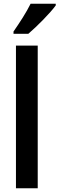

<svg xmlns="http://www.w3.org/2000/svg" viewBox="-20 -1003 317 1023"><path d="M277 -974V-983H143C121 -938 86 -884 52 -835V-823H131C177 -862 249 -935 277 -974ZM181 0V-760H65V0Z"/></svg>

Font: Noto Sans Lao Condensed SemiBold
Style: Regular
Weight: 600
Width: 3
Designer: Monotype Design Team
Foundry: Monotype Imaging Inc.
Version: Version 2.003